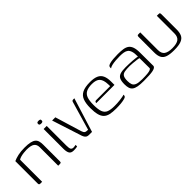

<svg xmlns="http://www.w3.org/2000/svg" viewBox="142 -1304 2112 2112"><g transform="rotate(-45 1198.5 -248.0)"><path d="M83 0Q64 0 64 -19V-369Q93 -383 137 -393Q181 -403 240 -403Q294 -403 327 -395.5Q360 -388 378 -373Q396 -358 402.5 -335Q409 -312 409 -280V-23Q409 -15 407.5 -9.5Q406 -4 400.5 -2Q395 0 386 0H362V-288Q362 -330 334.5 -350.5Q307 -371 240 -371Q219 -371 194.5 -368Q170 -365 147.5 -359Q125 -353 112 -343V0Z M602 3Q561 3 547.5 -21.5Q534 -46 534 -90V-399H582V-94Q582 -51 591 -36.5Q600 -22 624 -22Q630 -22 642.5 -24Q655 -26 659 -27V-3Q656 -2 648 -0.5Q640 1 628.5 2Q617 3 602 3ZM558 -460Q546 -460 538 -464Q530 -468 530 -481Q530 -495 537.5 -499Q545 -503 558 -503Q571 -503 579 -499Q587 -495 586 -481Q586 -468 578.5 -464Q571 -460 558 -460Z M844 0Q827 0 815 -4.5Q803 -9 794.5 -20Q786 -31 779 -49L666 -399H716L809 -92Q818 -64 829.5 -55.5Q841 -47 874 -47Q899 -131 923 -215.5Q947 -300 972 -383Q974 -390 979 -394.5Q984 -399 993 -399H1012L888 0Z M1257 7Q1203 7 1165 -1.5Q1127 -10 1104 -32.5Q1081 -55 1070.5 -95Q1060 -135 1060 -198Q1060 -269 1077 -314.5Q1094 -360 1137.5 -382Q1181 -404 1260 -404Q1321 -404 1358 -387.5Q1395 -371 1411.5 -335Q1428 -299 1428 -243V-191H1145Q1145 -201 1150 -208Q1155 -215 1168 -215H1385L1384 -245Q1382 -313 1354 -343.5Q1326 -374 1259 -374Q1202 -374 1169 -356.5Q1136 -339 1122.5 -301Q1109 -263 1109 -198Q1109 -127 1123.5 -90Q1138 -53 1172 -39.5Q1206 -26 1264 -26Q1283 -26 1306.5 -27Q1330 -28 1353 -31Q1376 -34 1395 -37.5Q1414 -41 1422 -45V-35Q1422 -27 1416.5 -19.5Q1411 -12 1393 -7Q1369 0 1334.5 3.5Q1300 7 1257 7Z M1689 7Q1633 7 1598 0.5Q1563 -6 1544 -20.5Q1525 -35 1517.5 -59Q1510 -83 1510 -118Q1510 -169 1523 -195.5Q1536 -222 1567 -232Q1598 -242 1651 -242Q1676 -242 1704.5 -241Q1733 -240 1759.5 -238Q1786 -236 1805.5 -233.5Q1825 -231 1831 -229Q1832 -279 1823 -308.5Q1814 -338 1796.5 -351.5Q1779 -365 1753 -369.5Q1727 -374 1694 -374Q1661 -374 1628 -371.5Q1595 -369 1568.5 -362.5Q1542 -356 1530 -346V-357Q1530 -376 1543 -383.5Q1556 -391 1570 -394Q1588 -399 1622.5 -402Q1657 -405 1692 -405Q1739 -405 1773.5 -400Q1808 -395 1831 -379Q1854 -363 1866 -330.5Q1878 -298 1878 -242L1879 -34Q1875 -12 1832.5 -2.5Q1790 7 1689 7ZM1688 -19Q1740 -19 1769.5 -22Q1799 -25 1813.5 -31Q1828 -37 1832 -46L1831 -204Q1823 -208 1797.5 -211Q1772 -214 1742.5 -217Q1713 -220 1692 -220Q1644 -220 1614.5 -214.5Q1585 -209 1572 -188Q1559 -167 1559 -120Q1559 -86 1568 -63.5Q1577 -41 1604.5 -30Q1632 -19 1688 -19Z M2037 -399V-125Q2037 -71 2068.5 -48.5Q2100 -26 2164 -26Q2234 -26 2264.5 -49.5Q2295 -73 2295 -125V-399Q2296 -399 2299.5 -399Q2303 -399 2307 -399Q2311 -399 2315 -399Q2319 -399 2320 -399Q2330 -399 2334.5 -397.5Q2339 -396 2341 -391Q2343 -386 2343 -375V-137Q2343 -90 2328.5 -58.5Q2314 -27 2275 -11.5Q2236 4 2163 4Q2098 4 2059.5 -9Q2021 -22 2005 -52.5Q1989 -83 1989 -134V-375Q1989 -389 1993 -394Q1997 -399 2009 -399Q2016 -399 2022.5 -399Q2029 -399 2037 -399Z"/></g></svg>

Font: Genos Thin Light
Style: Regular
Weight: 300
Version: Version 1.010